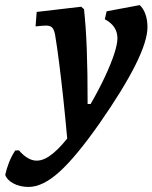

<svg xmlns="http://www.w3.org/2000/svg" viewBox="-131 -493 596 751"><path d="M286.1 -448.8 415.3 -473Q429.5 -460.8 437.6 -438Q445.8 -415.3 445.8 -387.1Q445.8 -332.7 398.6 -238.5Q351.5 -144.3 259 -11.5Q166.7 120.3 101.4 179.2Q36.2 238.2 -19.2 238.2Q-52.7 238.2 -78.2 224.7Q-103.7 211.3 -110.5 190.8Q-105.5 167.6 -95.8 142.6Q-86 117.6 -71.4 95.6L-56.9 95.2Q-28.5 128 0 134Q28.4 140 60.7 118.7Q93.1 97.4 131.9 48.9Q124.3 -35.3 116.4 -109.2Q108.4 -183.1 100.5 -245.6Q92.6 -308.2 84.4 -357.5Q80.4 -377.8 72.8 -385.4Q65.2 -393 48.4 -393Q42.8 -393 30.5 -391.9Q18.1 -390.9 8.1 -389.8L12.5 -446.3L186.6 -466.7L197.6 -457.1Q205 -390 208.4 -301Q211.8 -212.1 211.7 -86.3H223.5Q256.9 -144.3 280 -193.9Q303.1 -243.6 315.7 -282Q328.3 -320.5 328.3 -343.3Q328.3 -391.6 278.9 -417.8Z"/></svg>

Font: Alegreya
Style: Italic
Weight: 400
Italic angle: -7°
Designer: Juan Pablo del Peral
Foundry: Huerta Tipografica
Version: Version 2.009